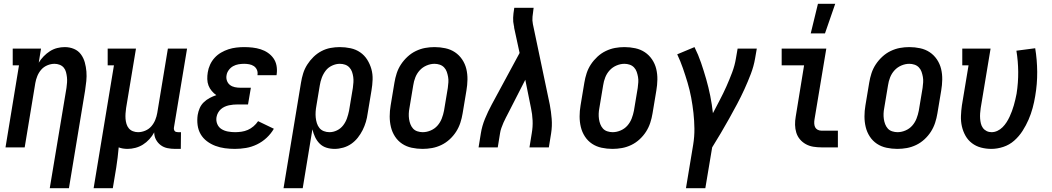

<svg xmlns="http://www.w3.org/2000/svg" viewBox="-20 -776 5540 1011"><path d="M242 215 330 -313Q332 -327 333 -341.5Q334 -356 332.5 -369.5Q331 -383 327.5 -396.5Q324 -410 315.5 -420Q307 -430 294 -435Q281 -440 267 -440Q248 -440 229 -432Q210 -424 197 -409Q184 -394 176.5 -375.5Q169 -357 166 -339L110 0H9L80 -432H47V-520H196L184 -446Q195 -464 210 -479.5Q225 -495 243 -506.5Q261 -518 281 -523Q301 -528 321 -528Q347 -528 369.5 -518.5Q392 -509 406 -490Q420 -471 426.5 -447.5Q433 -424 435 -399.5Q437 -375 434.5 -349.5Q432 -324 428 -299L343 215Z M473 215 580 -432H547V-520H696L644 -207Q642 -193 641 -178.5Q640 -164 641 -150.5Q642 -137 646 -123.5Q650 -110 658.5 -100Q667 -90 680 -85Q693 -80 707 -80Q726 -80 745 -88Q764 -96 777 -111Q790 -126 797.5 -144.5Q805 -163 808 -181L864 -520H965L896 -105Q895 -100 896 -95Q897 -90 899.5 -86.5Q902 -83 907 -81.5Q912 -80 917 -80H933L932 8H902Q881 8 861.5 4Q842 0 826.5 -11.5Q811 -23 801.5 -40.5Q792 -58 792 -79Q782 -60 766.5 -43Q751 -26 732.5 -14.5Q714 -3 693 2.5Q672 8 652 8Q639 8 627 6Q615 4 605 0Q603 26 599.5 53Q596 80 592 107L574 215Z M1217 8Q1190 8 1164 4.5Q1138 1 1114 -8Q1090 -17 1069.5 -32.5Q1049 -48 1036.5 -69.5Q1024 -91 1020.5 -117.5Q1017 -144 1021 -171Q1024 -189 1031.5 -206.5Q1039 -224 1053 -237.5Q1067 -251 1084 -260Q1101 -269 1119 -275Q1106 -284 1095 -297Q1084 -310 1078 -325.5Q1072 -341 1071.5 -359Q1071 -377 1074 -395Q1077 -415 1086 -435Q1095 -455 1110 -471.5Q1125 -488 1144 -499Q1163 -510 1183 -516.5Q1203 -523 1224 -525.5Q1245 -528 1265 -528Q1288 -528 1310 -525.5Q1332 -523 1352.5 -516.5Q1373 -510 1390.5 -498Q1408 -486 1420 -469Q1432 -452 1436 -430.5Q1440 -409 1437 -386L1436 -380H1336V-383Q1338 -397 1332.5 -409Q1327 -421 1316.5 -428Q1306 -435 1292.5 -437.5Q1279 -440 1266 -440Q1251 -440 1236 -437.5Q1221 -435 1207.5 -427.5Q1194 -420 1184.5 -407Q1175 -394 1173 -380Q1170 -365 1175 -351Q1180 -337 1191 -328.5Q1202 -320 1216.5 -317Q1231 -314 1246 -314H1301L1286 -226H1231Q1220 -226 1208.5 -225Q1197 -224 1185.5 -221.5Q1174 -219 1163 -214Q1152 -209 1143 -201Q1134 -193 1128 -182Q1122 -171 1120 -159Q1117 -140 1124 -123Q1131 -106 1146 -96.5Q1161 -87 1180 -83.5Q1199 -80 1218 -80Q1234 -80 1251.5 -82.5Q1269 -85 1285 -92Q1301 -99 1315 -111Q1329 -123 1339 -138L1422 -98Q1407 -72 1384 -50.5Q1361 -29 1333 -15.5Q1305 -2 1275.5 3Q1246 8 1217 8Z M1473 215 1565 -341Q1569 -366 1576.5 -390Q1584 -414 1598 -436Q1612 -458 1631 -476.5Q1650 -495 1673 -507Q1696 -519 1720.5 -523.5Q1745 -528 1769 -528Q1798 -528 1826 -522Q1854 -516 1876.5 -500.5Q1899 -485 1913.5 -462Q1928 -439 1935.5 -412.5Q1943 -386 1942 -357Q1941 -328 1936 -299L1916 -179Q1913 -156 1906.5 -134Q1900 -112 1889.5 -91Q1879 -70 1864 -51Q1849 -32 1829.5 -18.5Q1810 -5 1787 1.5Q1764 8 1742 8Q1719 8 1698.5 1.5Q1678 -5 1663 -20Q1648 -35 1639 -54.5Q1630 -74 1625 -95L1574 215ZM1715 -80Q1735 -80 1754.5 -89.5Q1774 -99 1787 -116Q1800 -133 1807 -153Q1814 -173 1818 -193L1838 -313Q1840 -328 1841 -342.5Q1842 -357 1840 -371Q1838 -385 1833.5 -398Q1829 -411 1819.5 -421Q1810 -431 1797 -435.5Q1784 -440 1769 -440Q1749 -440 1728.5 -430.5Q1708 -421 1695 -404Q1682 -387 1674.5 -367Q1667 -347 1664 -327L1646 -219Q1643 -203 1642 -187.5Q1641 -172 1642.5 -157Q1644 -142 1648.5 -127.5Q1653 -113 1662 -102Q1671 -91 1685 -85.5Q1699 -80 1715 -80Z M2205 8Q2176 8 2148 2Q2120 -4 2097.5 -19Q2075 -34 2060 -57Q2045 -80 2038.5 -107Q2032 -134 2032 -163Q2032 -192 2037 -221L2057 -341Q2061 -366 2069 -390.5Q2077 -415 2091.5 -437Q2106 -459 2126 -477.5Q2146 -496 2170 -507.5Q2194 -519 2218.5 -523.5Q2243 -528 2268 -528Q2297 -528 2325 -522Q2353 -516 2375.5 -501Q2398 -486 2413.5 -463Q2429 -440 2435.5 -413Q2442 -386 2441.5 -357Q2441 -328 2436 -299L2416 -179Q2412 -154 2404 -129.5Q2396 -105 2382 -83Q2368 -61 2348 -42.5Q2328 -24 2304 -12.5Q2280 -1 2255 3.5Q2230 8 2205 8ZM2206 -80Q2227 -80 2248 -89Q2269 -98 2283.5 -114.5Q2298 -131 2306 -151.5Q2314 -172 2318 -193L2338 -313Q2340 -328 2341 -342.5Q2342 -357 2339.5 -371Q2337 -385 2332.5 -398Q2328 -411 2318.5 -421Q2309 -431 2295.5 -435.5Q2282 -440 2268 -440Q2247 -440 2226 -431Q2205 -422 2190 -405.5Q2175 -389 2167 -368.5Q2159 -348 2156 -327L2136 -207Q2133 -192 2132.5 -177.5Q2132 -163 2134 -149Q2136 -135 2141 -122Q2146 -109 2155 -99Q2164 -89 2178 -84.5Q2192 -80 2206 -80Z M2500 0 2512 -74Q2518 -112 2533.5 -150Q2549 -188 2569 -225L2716 -497L2687 -631Q2688 -633 2687 -635.5Q2686 -638 2686 -640Q2681 -661 2682 -683Q2683 -705 2687 -728L2688 -735H2790L2789 -728Q2786 -708 2784 -688Q2782 -668 2786 -649L2875 -225Q2882 -188 2885 -150Q2888 -112 2882 -74L2870 0H2768L2780 -74Q2786 -108 2784.5 -141.5Q2783 -175 2776 -207L2746 -356L2658 -184Q2651 -170 2644 -157Q2637 -144 2631 -130Q2625 -116 2620 -102Q2615 -88 2613 -74L2601 0Z M3205 8Q3176 8 3148 2Q3120 -4 3097.5 -19Q3075 -34 3060 -57Q3045 -80 3038.5 -107Q3032 -134 3032 -163Q3032 -192 3037 -221L3057 -341Q3061 -366 3069 -390.5Q3077 -415 3091.5 -437Q3106 -459 3126 -477.5Q3146 -496 3170 -507.5Q3194 -519 3218.5 -523.5Q3243 -528 3268 -528Q3297 -528 3325 -522Q3353 -516 3375.5 -501Q3398 -486 3413.5 -463Q3429 -440 3435.5 -413Q3442 -386 3441.5 -357Q3441 -328 3436 -299L3416 -179Q3412 -154 3404 -129.5Q3396 -105 3382 -83Q3368 -61 3348 -42.5Q3328 -24 3304 -12.5Q3280 -1 3255 3.5Q3230 8 3205 8ZM3206 -80Q3227 -80 3248 -89Q3269 -98 3283.5 -114.5Q3298 -131 3306 -151.5Q3314 -172 3318 -193L3338 -313Q3340 -328 3341 -342.5Q3342 -357 3339.5 -371Q3337 -385 3332.5 -398Q3328 -411 3318.5 -421Q3309 -431 3295.5 -435.5Q3282 -440 3268 -440Q3247 -440 3226 -431Q3205 -422 3190 -405.5Q3175 -389 3167 -368.5Q3159 -348 3156 -327L3136 -207Q3133 -192 3132.5 -177.5Q3132 -163 3134 -149Q3136 -135 3141 -122Q3146 -109 3155 -99Q3164 -89 3178 -84.5Q3192 -80 3206 -80Z M3592 215 3630 -14Q3637 -57 3636.5 -98.5Q3636 -140 3631.5 -181Q3627 -222 3619.5 -262Q3612 -302 3600.5 -340.5Q3589 -379 3576 -416.5Q3563 -454 3546 -490L3637 -528Q3657 -488 3671.5 -445.5Q3686 -403 3698.5 -359.5Q3711 -316 3720 -271Q3729 -226 3734 -180Q3752 -215 3770.5 -250Q3789 -285 3805 -321Q3821 -357 3835 -394Q3849 -431 3855 -468L3864 -520H3965L3956 -468Q3949 -427 3933.5 -386.5Q3918 -346 3900 -306.5Q3882 -267 3861.5 -228.5Q3841 -190 3819.5 -151.5Q3798 -113 3775.5 -75Q3753 -37 3730 0L3694 215Z M4305 0Q4283 0 4262 -3.5Q4241 -7 4223 -17Q4205 -27 4192 -42.5Q4179 -58 4173 -77.5Q4167 -97 4166.5 -118.5Q4166 -140 4170 -162L4214 -432H4096V-520H4331L4269 -148Q4267 -137 4267.5 -126Q4268 -115 4272 -106.5Q4276 -98 4285 -93Q4294 -88 4305 -88H4392V0ZM4249 -600 4287 -756H4378L4324 -600Z M4705 8Q4676 8 4648 2Q4620 -4 4597.5 -19Q4575 -34 4560 -57Q4545 -80 4538.5 -107Q4532 -134 4532 -163Q4532 -192 4537 -221L4557 -341Q4561 -366 4569 -390.5Q4577 -415 4591.5 -437Q4606 -459 4626 -477.5Q4646 -496 4670 -507.5Q4694 -519 4718.5 -523.5Q4743 -528 4768 -528Q4797 -528 4825 -522Q4853 -516 4875.5 -501Q4898 -486 4913.5 -463Q4929 -440 4935.5 -413Q4942 -386 4941.5 -357Q4941 -328 4936 -299L4916 -179Q4912 -154 4904 -129.5Q4896 -105 4882 -83Q4868 -61 4848 -42.5Q4828 -24 4804 -12.5Q4780 -1 4755 3.5Q4730 8 4705 8ZM4706 -80Q4727 -80 4748 -89Q4769 -98 4783.5 -114.5Q4798 -131 4806 -151.5Q4814 -172 4818 -193L4838 -313Q4840 -328 4841 -342.5Q4842 -357 4839.5 -371Q4837 -385 4832.5 -398Q4828 -411 4818.5 -421Q4809 -431 4795.5 -435.5Q4782 -440 4768 -440Q4747 -440 4726 -431Q4705 -422 4690 -405.5Q4675 -389 4667 -368.5Q4659 -348 4656 -327L4636 -207Q4633 -192 4632.5 -177.5Q4632 -163 4634 -149Q4636 -135 4641 -122Q4646 -109 4655 -99Q4664 -89 4678 -84.5Q4692 -80 4706 -80Z M5200 8Q5172 8 5145.5 1Q5119 -6 5098 -22Q5077 -38 5064 -61Q5051 -84 5045 -110.5Q5039 -137 5040 -165Q5041 -193 5045 -221L5080 -432H5047V-520H5196L5144 -207Q5142 -193 5141 -179Q5140 -165 5141 -151.5Q5142 -138 5145 -125.5Q5148 -113 5155.5 -102.5Q5163 -92 5175 -86Q5187 -80 5201 -80Q5217 -80 5232 -87Q5247 -94 5259 -106Q5271 -118 5280 -132Q5289 -146 5296 -161Q5303 -176 5308.5 -191Q5314 -206 5318.5 -221.5Q5323 -237 5326.5 -252.5Q5330 -268 5333 -283Q5342 -341 5341.5 -397.5Q5341 -454 5332 -509L5431 -522Q5441 -461 5441.5 -397.5Q5442 -334 5431 -270Q5426 -239 5417.5 -207.5Q5409 -176 5396 -146Q5383 -116 5364.5 -87Q5346 -58 5320.5 -35.5Q5295 -13 5263 -2.5Q5231 8 5200 8Z"/></svg>

Font: Iosevka Curly Slab Semibold
Style: Italic
Weight: 600
Italic angle: -9°
Monospace: yes
Designer: Belleve Invis
Foundry: Belleve Invis
Version: Version 22.1.2; ttfautohint (v1.8.4)